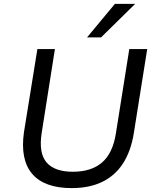

<svg xmlns="http://www.w3.org/2000/svg" viewBox="-20 -957 802 986"><path d="M348 9Q278 9 227 -9.5Q176 -28 145 -64.5Q114 -101 103.5 -154.5Q93 -208 103 -278L172 -705H262L194 -274Q178 -171 219 -123Q260 -75 354 -75Q449 -75 504 -122.5Q559 -170 575 -271L644 -705H736L667 -272Q652 -180 611.5 -117.5Q571 -55 505 -23Q439 9 348 9ZM427 -765 570 -937H674L499 -765Z"/></svg>

Font: Nunito Sans 7pt
Style: Italic
Weight: 400
Italic angle: -9°
Designer: Vernon Adams
Foundry: Vernon Adams
Version: Version 3.101;gftools[0.9.27]